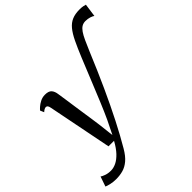

<svg xmlns="http://www.w3.org/2000/svg" viewBox="-328 -1002 1421 1421"><g transform="rotate(-45 383.0 -291.0)"><path d="M54 249.5Q24 249.5 -2.2 243.5Q-28.5 237.5 -41.5 231.5L-14.5 153.5Q-5.5 160.5 17.5 169Q40.5 177.5 71 177.5Q98.5 177.5 127.5 163.5Q156.5 149.5 185.8 118.8Q215 88 243 37H185L85.5 -465.5Q82 -484 76.2 -490.2Q70.5 -496.5 62.5 -496.5Q54.5 -496.5 46 -492Q37.5 -487.5 27 -478L14 -508Q18 -514 33.5 -528Q49 -542 72.2 -554Q95.5 -566 122.5 -566Q160.5 -566 176 -548.2Q191.5 -530.5 195.5 -499Q200.5 -467.5 205 -436.2Q209.5 -405 214 -373.5Q218.5 -342 223.2 -310.5Q228 -279 232.5 -247.5Q237 -216 241.8 -184.8Q246.5 -153.5 250.5 -122.5L264.5 -1.5L317.5 -109Q343.5 -165 373.8 -238Q404 -311 438 -395Q472 -479 508 -567Q538.5 -641 563 -691.8Q587.5 -742.5 612.8 -773Q638 -803.5 670.5 -817.2Q703 -831 749 -831Q771 -831 786 -828Q801 -825 808 -822.5L793.5 -719Q784.5 -726.5 764 -733Q743.5 -739.5 719.5 -739.5Q698 -739.5 681.2 -729.5Q664.5 -719.5 649.5 -697.8Q634.5 -676 618.8 -641.8Q603 -607.5 582.5 -559Q522 -413 465 -288.2Q408 -163.5 355 -59.8Q302 44 252 128.5Q223 178 191.8 204.2Q160.5 230.5 126.5 240Q92.5 249.5 54 249.5Z"/></g></svg>

Font: Merriweather 20pt Medium
Style: Italic
Weight: 500
Italic angle: -7.8°
Version: Version 2.101